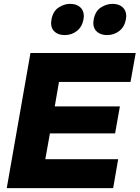

<svg xmlns="http://www.w3.org/2000/svg" viewBox="-20 -976 724 996"><path d="M239 -284H577L602 -424H264L286 -551H657L684 -701H138L15 0H567L593 -150H215ZM247 -875Q245 -861 245 -856Q245 -827 264.5 -810.5Q284 -794 316 -794Q352 -794 379 -815.5Q406 -837 413 -875Q415 -887 415 -892Q415 -922 395.5 -939Q376 -956 344 -956Q313 -956 284 -937Q255 -918 247 -875ZM466 -875Q464 -863 464 -857Q464 -827 484 -810.5Q504 -794 535 -794Q572 -794 599 -815.5Q626 -837 633 -875Q635 -887 635 -892Q635 -922 615.5 -939Q596 -956 564 -956Q532 -956 503 -937Q474 -918 466 -875Z"/></svg>

Font: Geom ExtraBold
Style: Bold Italic
Weight: 800
Italic angle: -10°
Version: Version 1.102